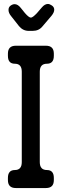

<svg xmlns="http://www.w3.org/2000/svg" viewBox="-20 -941 312 970"><path d="M60 9H212Q252 9 252 -31V-42Q252 -82 217 -82Q181 -82 181 -122V-579Q181 -619 217 -619Q252 -619 252 -659V-670Q252 -710 212 -710H60Q20 -710 20 -670V-659Q20 -619 55 -619Q90 -619 90 -579V-122Q90 -82 55 -82Q20 -82 20 -42V-31Q20 9 60 9ZM76 -809Q96 -785 125 -785H145Q176 -785 194 -807L240 -861Q254 -878 254 -892Q254 -905 242.5 -913Q231 -921 222 -921Q206 -921 191 -903L166 -874Q145 -852 136 -852Q126 -852 106 -875L85 -901Q70 -920 54 -920Q44 -920 33.5 -912.5Q23 -905 23 -891Q23 -876 35 -861Z"/></svg>

Font: WDXL Lubrifont SC
Style: Regular
Weight: 400
Designer: [WDXL Lubrifont] Copyright 2020-2022 (c) NightFurySL2001, Skr-ZERO; [ZCOOL QingKe HuangYou] Copyright 2018-2022 (c) The 
Version: Version 2.001;hotconv 1.1.1;makeotfexe 2.6.0